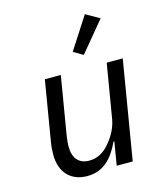

<svg xmlns="http://www.w3.org/2000/svg" viewBox="-117 -870 834 970"><g transform="rotate(-15 300.0 -384.5)"><path d="M375.7 0H459.5L545.5 -516H461.6L414.1 -232.2C404.5 -174.7 367.5 -129.6 356.2 -115.8C327.4 -82 293.7 -60.7 249.3 -60.7C192.5 -60.7 165.8 -98.4 165.8 -156.2C165.8 -168.7 166.9 -188.6 170.8 -212L221.6 -516H138.1L86.6 -207C82 -182.2 80.3 -157.7 80.3 -137.1C80.3 -44 133.2 12.1 220.2 12.1C303.3 12.1 353.7 -40.1 391.7 -122.2H396ZM310 -613.3 360.1 -583.8 490.1 -740.4 418.3 -781.2Z"/></g></svg>

Font: Margiela Mono Italic Text It
Style: Regular
Weight: 400
Designer: Mike Abbink, Paul van der Laan, Pieter van Rosmalen
Foundry: Bold Monday
Version: Version 2.003 2021